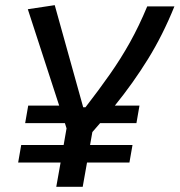

<svg xmlns="http://www.w3.org/2000/svg" viewBox="-20 -718 690 738"><path d="M76.7 -244.6 88.4 -312H207.5L86.9 -682.6L190.4 -698.2L299.8 -305.7H308.6Q360.4 -372.6 402.3 -432.4Q444.3 -492.2 479.5 -555.2Q514.6 -618.2 545.9 -693.4H650.4Q605.5 -582.5 548.8 -491Q492.2 -399.4 421.4 -312H516.1L504.4 -244.6H364.7Q350.6 -228 335 -210.4L326.2 -160.6H489.3L477.5 -93.3H314.5L297.9 0H196.3L212.9 -93.3H49.8L61.5 -160.6H224.6L235.8 -224.6L229.5 -244.6Z"/></svg>

Font: Cascadia Mono PL
Style: Italic
Weight: 400
Italic angle: -10°
Monospace: yes
Designer: Aaron Bell
Foundry: Saja Typeworks
Version: Version 2404.023; ttfautohint (v1.8.4)